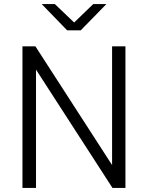

<svg xmlns="http://www.w3.org/2000/svg" viewBox="-20 -929 731 949"><path d="M91 0V-700H155L558 -76L534 -71V-700H600V0H536L134 -622L158 -627V0ZM312 -779 186 -909H251L365 -800H328L441 -909H506L379 -779Z"/></svg>

Font: SUSE Light
Style: Regular
Weight: 300
Designer: Rene Bieder
Foundry: SUSE
Version: Version 1.000